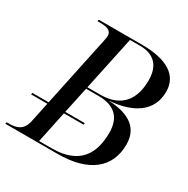

<svg xmlns="http://www.w3.org/2000/svg" viewBox="-181 -858 981 1002"><g transform="rotate(30 310.0 -357.0)"><path d="M-19 0H295C484 0 583 -82 583 -222C583 -318 518 -368 391 -374V-375C523 -384 625 -441 625 -564C625 -662 545 -714 391 -714H132L130 -704H143C182 -704 215 -699 215 -664C215 -658 213 -644 211 -636L121 -210H23L21 -200H119L94 -82C81 -19 41 -10 -4 -10H-17ZM334 -379H257L326 -704H386C472 -704 516 -657 516 -570C516 -465 470 -379 334 -379ZM256 -10H179L219 -200H337L339 -210H221L255 -369H329C431 -369 475 -318 475 -230C475 -103 420 -10 256 -10Z"/></g></svg>

Font: Noto Serif Display
Style: Italic
Weight: 400
Italic angle: -12°
Designer: Monotype Design Team
Foundry: Monotype Imaging Inc.
Version: Version 2.009